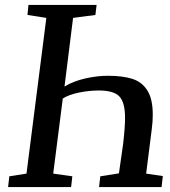

<svg xmlns="http://www.w3.org/2000/svg" viewBox="-20 -763 693 783"><path d="M420 -454Q480 -454 519.5 -441.5Q559 -429 581 -394Q603 -359 603 -296Q603 -266 599 -237L576 -55L644 -45L639 0H384L389 -44L465 -56L482 -175Q490 -244 490 -282Q490 -345 467 -369.5Q444 -394 383 -394Q344 -394 302 -385.5Q260 -377 236 -361L197 -55L275 -44L270 0H13L18 -44L88 -55L169 -690L92 -702L96 -743H374L369 -702L278 -690L243 -410Q279 -432 327.5 -443Q376 -454 420 -454Z"/></svg>

Font: Koeln Type Serif
Style: Italic
Weight: 400
Italic angle: -8°
Designer: Eben Sorkin
Foundry: Eben Sorkin
Version: Version 2.002